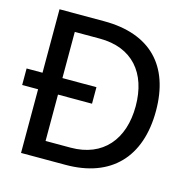

<svg xmlns="http://www.w3.org/2000/svg" viewBox="-106 -827 930 932"><g transform="rotate(15 359.5 -361.0)"><path d="M306 -635C469 -635 559 -530 559 -363C559 -196 468 -87 306 -87H180V-320H351V-403H180V-635ZM304 0C532 0 660 -134 660 -366C660 -593 537 -722 304 -722H80V-403H0V-320H80V0Z"/></g></svg>

Font: Perun
Style: Regular
Weight: 400
Foundry: Copyright (c) Stefan Peev, Context Ltd, 2016
Version: Version 1.089